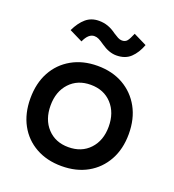

<svg xmlns="http://www.w3.org/2000/svg" viewBox="-130 -803 829 915"><g transform="rotate(20 284.5 -346.0)"><path d="M284 10Q210 10 153.5 -21.5Q97 -53 66 -110Q35 -167 35 -243Q35 -320 66 -377Q97 -434 153.5 -466Q210 -498 284 -498Q359 -498 415 -466Q471 -434 502.5 -377Q534 -320 534 -243Q534 -167 502.5 -110Q471 -53 415 -21.5Q359 10 284 10ZM284 -86Q351 -86 391.5 -129.5Q432 -173 432 -243Q432 -314 391.5 -358Q351 -402 284 -402Q218 -402 177.5 -358.5Q137 -315 137 -244Q137 -173 177.5 -129.5Q218 -86 284 -86ZM349 -575Q312 -575 272 -603Q255 -615 244 -620.5Q233 -626 221 -626Q191 -626 171 -581L104 -614Q124 -656 151 -679Q178 -702 217 -702Q241 -702 262.5 -694.5Q284 -687 307 -670Q319 -662 329.5 -656.5Q340 -651 350 -651Q367 -651 376 -662Q385 -673 397 -702L464 -669Q448 -626 421 -600.5Q394 -575 349 -575Z"/></g></svg>

Font: Gabarito
Style: Regular
Weight: 400
Designer: Leandro Assis / Alvaro Franca / Felipe Casaprima
Foundry: Naipe Foundry
Version: Version 1.000